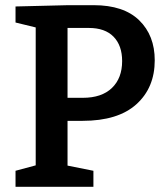

<svg xmlns="http://www.w3.org/2000/svg" viewBox="-20 -722 645 742"><path d="M241 -255V-82L341 -62V0H40V-62L118 -83V-616L40 -635V-697L244 -702H342Q458 -702 518 -643.5Q578 -585 578 -489Q578 -383 507 -319Q436 -255 299 -255ZM241 -614V-344H300Q373 -344 412.5 -382Q452 -420 452 -486Q452 -546 419 -580Q386 -614 323 -614Z"/></svg>

Font: Bitter Pro SemiBold
Style: Regular
Weight: 600
Designer: Sol Matas, and Bitter project Authors
Foundry: Sol Matas
Version: Version 1.010